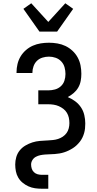

<svg xmlns="http://www.w3.org/2000/svg" viewBox="-20 -943 590 1173"><path d="M235 210Q214 210 193.5 207Q173 204 154 195.5Q135 187 118.5 173.5Q102 160 91.5 142Q81 124 77 103.5Q73 83 73 62Q73 39 79.5 16.5Q86 -6 100.5 -24Q115 -42 135.5 -54Q156 -66 178 -73Q200 -80 223 -82Q246 -84 269 -85H271Q287 -86 303 -87.5Q319 -89 334.5 -94Q350 -99 363.5 -108Q377 -117 386.5 -130Q396 -143 400 -159Q404 -175 404 -191Q404 -208 400.5 -224Q397 -240 388.5 -254Q380 -268 367 -278Q354 -288 339 -294.5Q324 -301 307.5 -303.5Q291 -306 275 -306H214V-391H275Q296 -391 316 -396.5Q336 -402 351.5 -416Q367 -430 373.5 -450Q380 -470 380 -491Q380 -511 374.5 -531.5Q369 -552 354.5 -567.5Q340 -583 320 -590Q300 -597 279 -597Q259 -597 239.5 -591Q220 -585 206 -571.5Q192 -558 185 -538.5Q178 -519 178 -500V-497H81V-502Q81 -527 87 -552Q93 -577 106 -598.5Q119 -620 138.5 -637Q158 -654 181 -664Q204 -674 229 -678Q254 -682 279 -682Q305 -682 331 -677.5Q357 -673 380 -662Q403 -651 422.5 -633Q442 -615 454.5 -592Q467 -569 472 -543.5Q477 -518 477 -492Q477 -470 473 -448.5Q469 -427 458 -408Q447 -389 430 -374.5Q413 -360 394 -350Q418 -340 439 -324.5Q460 -309 474.5 -287.5Q489 -266 495 -240Q501 -214 501 -189Q501 -174 499.5 -159Q498 -144 494 -130Q490 -116 483.5 -102.5Q477 -89 468 -77.5Q459 -66 448.5 -56Q438 -46 425.5 -38Q413 -30 399.5 -23.5Q386 -17 372 -12.5Q358 -8 343.5 -5.5Q329 -3 314.5 -2Q300 -1 285.5 -0.5Q271 0 256 1Q241 2 226.5 5Q212 8 199 15Q186 22 178 35Q170 48 170 62Q170 75 174 87.5Q178 100 187.5 109Q197 118 209.5 121.5Q222 125 235 125H275V210ZM221 -750 123 -889 171 -923 275 -809 379 -923 427 -889 329 -750Z"/></svg>

Font: Lode Dark
Style: Bold
Weight: 700
Monospace: yes
Designer: Belleve Invis
Foundry: Belleve Invis
Version: Version 29.2.0; ttfautohint (v1.8.3)